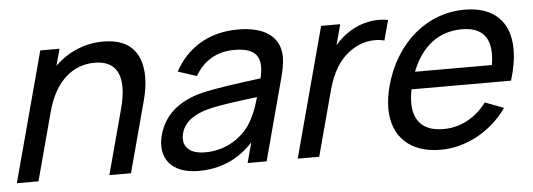

<svg xmlns="http://www.w3.org/2000/svg" viewBox="-47 -668 2211 796"><g transform="rotate(-5 1058.0 -270.0)"><path d="M403.7 -554C325.7 -554 255.7 -524 201.3 -470.5L220 -540H140L-4.7 0H85.3L161.5 -284.5C195 -409.5 270.1 -469.5 359.6 -469.5C439 -469.5 466.2 -422.2 466.2 -359.2C466.2 -331.7 461 -301.3 452.8 -270.5L380.3 0H470.3L550.3 -298.5C558.1 -327.6 563.7 -360.9 563.7 -393.5C563.7 -475.6 528.2 -554 403.7 -554Z M1137.6 -449.5C1125.5 -520 1061.4 -555 963.9 -555C841.9 -555 751 -497.5 700.1 -403L777.8 -377.5C815 -443.5 875.1 -472 940.6 -472C1014.4 -472 1046.2 -446.5 1046.2 -393.4C1046.2 -379.2 1043.9 -363.1 1039.6 -345C956.6 -334 858.6 -322.5 786.2 -304.5C697.8 -280.5 634 -231 611.3 -146C607.2 -130.9 605.2 -116.1 605.2 -102.1C605.2 -35.5 651.7 15 751.6 15C841.6 15 917.5 -18 978.2 -84L955.7 0H1034.7L1124.1 -334C1132.9 -366.5 1139.6 -397.3 1139.6 -425C1139.6 -433.5 1139 -441.6 1137.6 -449.5ZM785.1 -59.5C721.5 -59.5 696.7 -88.5 696.7 -123.6C696.7 -131 697.8 -138.7 699.9 -146.5C713.4 -197 759.5 -221.5 807.8 -235.5C864.3 -250.5 939.6 -259 1018.2 -269C1011.2 -244.5 1000.9 -210 986.5 -184C955.5 -117 881.1 -59.5 785.1 -59.5Z M1425.5 -507C1404 -494 1383 -475.5 1365.4 -454.5L1388.3 -540H1308.8L1164.1 0H1253.6L1326.2 -271C1343.4 -335 1373.4 -398.5 1435.9 -436C1465.8 -454.3 1497.5 -461.5 1525.7 -461.5C1539.9 -461.5 1553.2 -459.7 1564.9 -456.5L1587.3 -540C1575.9 -542.6 1563.3 -544 1549.8 -544C1509.8 -544 1463.3 -532.1 1425.5 -507Z M1659.3 -245H2073.3C2088 -292.6 2095.2 -335.7 2095.2 -373.5C2095.2 -488.3 2029.1 -555 1906.9 -555C1749.9 -555 1617 -443.5 1569.6 -266.5C1560.7 -233.6 1556.5 -202.8 1556.5 -174.6C1556.5 -58 1629.7 15 1758.1 15C1862.6 15 1966.7 -39.5 2034.8 -135L1957.2 -164.5C1910.8 -103 1847.8 -69.5 1776.8 -69.5C1695.3 -69.5 1653.1 -112.1 1653.1 -189C1653.1 -206 1655.1 -224.7 1659.3 -245ZM1888.4 -475C1965.4 -475 2004.1 -437.9 2004.1 -363C2004.1 -348.8 2002.7 -333.3 2000 -316.5H1680C1719.9 -419 1791.4 -475 1888.4 -475Z"/></g></svg>

Font: Manrope
Style: MediumItalic
Weight: 500
Italic angle: -15°
Designer: Mikhail Sharanda
Foundry: Mikhail Sharanda
Version: Version 4.502;hotconv 1.0.109;makeotfexe 2.5.65596